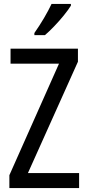

<svg xmlns="http://www.w3.org/2000/svg" viewBox="-20 -963 450 983"><path d="M385 0H28V-66L282 -637H34V-714H379V-647L123 -77H385ZM343 -943V-934Q330 -913 307 -884.5Q284 -856 257.5 -828.5Q231 -801 210 -783H156V-794Q182 -831 205 -870Q228 -909 244 -943Z"/></svg>

Font: Avrile Sans Condensed
Style: Regular
Weight: 400
Width: 3
Designer: Monotype Design Team
Foundry: Monotype Imaging Inc.
Version: Version 2.001;September 10, 2019;FontCreator 11.5.0.2425 64-